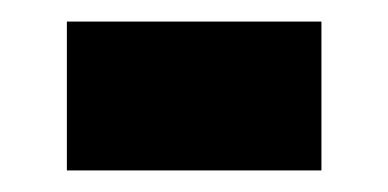

<svg xmlns="http://www.w3.org/2000/svg" viewBox="-20 27 360 178"><path d="M42 185V47H278V185Z"/></svg>

Font: Cooper Hewitt
Style: Bold
Weight: 711
Designer: Village Type and Design LLC
Foundry: Cooper Hewitt Smithsonian Design Museum
Version: 1.000